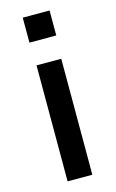

<svg xmlns="http://www.w3.org/2000/svg" viewBox="-109 -735 473 780"><g transform="rotate(-15 127.0 -344.5)"><path d="M70.8 -584.5V-689.5H183.6V-584.5ZM74.7 0V-487.8H178.7V0Z"/></g></svg>

Font: Acari Sans SemiBold
Style: Regular
Weight: 600
Designer: Alfredo Marco Pradil and Stefan Peev
Foundry: Hanken Design Co.
Version: Version 1.045;January 11, 2019;FontCreator 11.5.0.2425 64-bi